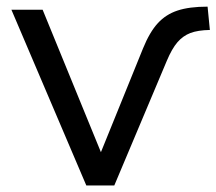

<svg xmlns="http://www.w3.org/2000/svg" viewBox="-20 -569 664 589"><path d="M15 -539.1H110.8L304.3 -66.2H275L418.7 -420.4Q439.1 -470.6 464 -497.7Q488.9 -524.9 524.8 -536.7Q560.8 -548.6 616.8 -548.6L623.8 -477.1Q587 -476.4 564.2 -467.8Q541.4 -459.1 524.4 -439.5Q507.4 -419.8 491.7 -382.4L330.6 0H244.8Z"/></svg>

Font: Min Sans VF VF
Style: Regular
Weight: 400
Designer: Jinseong-Kim, NotoSansCJK, Nunito
Foundry: Jinseong-Kim
Version: Version 1.420;Glyphs 3.1.2 (3151)